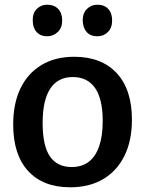

<svg xmlns="http://www.w3.org/2000/svg" viewBox="-20 -784 616 815"><path d="M295 -543Q411 -543 475.5 -473.5Q540 -404 540 -276Q540 -187 508.5 -123Q477 -59 418.5 -24Q360 11 278 11Q163 11 99.5 -58Q36 -127 36 -256Q36 -345 67 -409Q98 -473 156 -508Q214 -543 295 -543ZM289 -457Q226 -457 193.5 -408Q161 -359 161 -262Q161 -165 192 -120Q223 -75 284 -75Q328 -75 357 -97.5Q386 -120 401 -163.5Q416 -207 416 -270Q416 -364 383.5 -410.5Q351 -457 289 -457ZM393 -630Q364 -630 348 -648Q332 -666 331 -697Q331 -728 349 -746Q367 -764 393 -764Q423 -764 439.5 -746Q456 -728 456 -697Q456 -666 438 -648Q420 -630 393 -630ZM180 -630Q152 -630 135.5 -648Q119 -666 119 -697Q118 -728 136 -746Q154 -764 180 -764Q210 -764 227 -746Q244 -728 244 -697Q244 -666 225 -648Q206 -630 180 -630Z"/></svg>

Font: Bitter Thin SemiBold
Style: Regular
Weight: 600
Version: Version 2.002